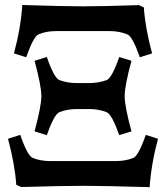

<svg xmlns="http://www.w3.org/2000/svg" viewBox="-20 -753 677 773"><path d="M64.9 0 45.4 -9.3Q39.6 -92.8 12.2 -194.3L61.5 -210Q90.8 -125.5 112.3 -116.7L111.8 -117.2Q142.6 -104.5 183.6 -104.5H444.8Q485.8 -104.5 516.6 -117.2L516.1 -116.7Q537.6 -125.5 566.9 -210L616.2 -194.3Q588.9 -93.8 582.5 0.5Q397 -4.9 314.5 -4.9Q233.9 -4.9 64.9 0ZM539.6 -732.4 559.1 -723.1Q564.9 -639.6 592.3 -538.1L543 -522.5Q513.7 -606 492.7 -614.7Q459.5 -627.9 421.4 -627.9H207Q166 -627.9 135.3 -614.7Q114.7 -606 85.4 -522.5L36.1 -538.1Q63.5 -638.7 69.8 -732.9Q230 -727.5 314.5 -727.5Q393.6 -727.5 539.6 -732.4ZM290.5 -418.5H337.9Q377.4 -418.5 409.7 -430.7L409.2 -430.2Q431.2 -439.9 460 -523.4L509.3 -508.3Q481.9 -407.2 481.9 -366.2Q481.9 -325.2 509.3 -224.1L460 -209Q430.7 -292.5 409.2 -301.3Q377.9 -314 337.9 -314H290.5Q250 -314 218.8 -301.3Q197.8 -292 168.5 -209L119.1 -224.1Q146.5 -325.2 146.5 -366.2Q146.5 -407.2 119.1 -508.3L168.5 -523.4Q197.3 -439.9 219.2 -430.2L218.8 -430.7Q251 -418.5 290.5 -418.5Z"/></svg>

Font: Flanker
Style: Bold
Weight: 700
Designer: Flanker
Foundry: Flanker
Version: Version 2.021